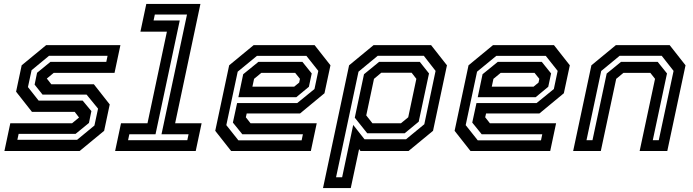

<svg xmlns="http://www.w3.org/2000/svg" viewBox="-20 -770 3535 979"><path d="M2.5 0 32.5 -141.5H347.5L384.5 -172L384 -169.5L361 -199.5H143L62 -302.5L90.5 -437L215.5 -540H594L564 -398.5H254L217 -368L217.5 -371L241.5 -340.5H458.5L539.5 -237.5L511 -103L386 0ZM68.5 -57H373L461.5 -130L480 -216L421.5 -287.5H197L156.5 -338.5L169 -399L237 -454.5H522L528.5 -485.5H230L141 -412L122.5 -326L177 -257H401.5L446 -203.5L433.5 -143L365.5 -87.5H75Z M567 0 597 -141.5H732L831 -608.5H696L726 -750H1002L873 -141.5H1008L978 0ZM633 -55H935L941.5 -85.5H803.5L933.5 -696H769.5L763 -665.5H896.5L773 -85.5H639.5Z M1584 -540 1665 -437 1634.5 -294.5 1510 -191.5H1238L1233.5 -172L1257.5 -141.5H1595L1565 0H1158.5L1077.5 -103L1148.5 -437L1273.5 -540ZM1522 -454.5 1569.5 -395.5 1555 -327.5 1491 -274.5H1195.5L1220 -391.5L1297.5 -454.5ZM1542.5 -485H1290L1192 -404.5L1134 -132L1195.5 -54.5H1518L1524.5 -85.5H1215.5L1167.5 -145L1189 -244.5H1495.5L1583.5 -316L1603 -408.5ZM1485 -398.5H1312.5L1275.5 -368L1267 -328H1480L1505.5 -349L1509.5 -368Z M1627 189 1760 -437 1885 -540H2178L2259 -437L2188 -103L2063 0H1818L1811 -10L1768.5 189ZM1693.5 134H1724.5L1781 -133L1838.5 -60H2050.5L2143.5 -136.5L2201 -408.5L2141 -485.5H1906L1808 -404.5ZM1879 -141.5H2024.5L2061.5 -172L2103 -368L2079 -399H1924L1887 -368L1847.5 -181.5ZM1852.5 -90.5 1789 -170 1836 -391.5 1913 -454.5H2120.5L2167.5 -395.5L2115 -149.5L2043.5 -90.5Z M2804.5 -540 2885.5 -437 2855 -294.5 2730.5 -191.5H2458.5L2454 -172L2478 -141.5H2815.5L2785.5 0H2379L2298 -103L2369 -437L2494 -540ZM2742.5 -454.5 2790 -395.5 2775.5 -327.5 2711.5 -274.5H2416L2440.5 -391.5L2518 -454.5ZM2763 -485H2510.5L2412.5 -404.5L2354.5 -132L2416 -54.5H2738.5L2745 -85.5H2436L2388 -145L2409.5 -244.5H2716L2804 -316L2823.5 -408.5ZM2705.5 -398.5H2533L2496 -368L2487.5 -328H2700.5L2726 -349L2730 -368Z M2902.5 0 2995.5 -437 3120.5 -540H3394.5L3475.5 -437L3382.5 0H3241.5L3320 -368L3296 -398.5H3159L3122 -368L3043.5 0ZM2970.5 -55H3001L3073.5 -395L3146.5 -454.5H3333.5L3381 -395.5L3308.5 -55H3339L3414.5 -408.5L3354 -485.5H3139.5L3045.5 -408Z"/></svg>

Font: Tourney Thin SemiBold
Style: Italic
Weight: 600
Italic angle: -12°
Version: Version 1.015